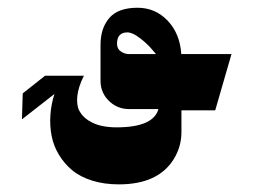

<svg xmlns="http://www.w3.org/2000/svg" viewBox="-20 -285 654 496"><path d="M287 191.3Q388.3 191.3 428.7 126.3Q448.7 94 448.7 56.7V0H536L578 -145.3H448.3Q445 -198 413.2 -231.5Q381.3 -265 335.3 -265Q285.3 -265 262.5 -238.7Q239.7 -212.3 239.7 -169.3V-76.3Q239.7 -43.3 264.7 -21.3Q285.3 -3.3 312.7 -3.3H389.3Q376.3 44 280.7 44Q260 44 242 40Q224 36 208.5 26.2Q193 16.3 185.2 1.7Q177.3 -13 179.7 -36.5Q182 -60 196.7 -89.3H96.3L38.7 -43.7L36.7 23.3L120.7 -42.3Q112 -15.3 110.2 12.2Q108.3 39.7 113.3 65.7Q118.3 91.7 132 114.5Q145.7 137.3 166.2 154.5Q186.7 171.7 217.8 181.5Q249 191.3 287 191.3ZM282.3 -172Q282.3 -201.3 309 -201.3Q322 -201.3 340.5 -187.3Q359 -173.3 371 -159.3L383 -145.3H313.3Q302.3 -145.3 292.3 -152Q282.3 -158.7 282.3 -172Z"/></svg>

Font: Jomhuria
Style: Regular
Weight: 400
Designer: Arabic design by Kourosh Beigpour, Latin design by Eben Sorkin, engineering by Lasse Fister and Khaled Hosney
Version: Version 1.0000